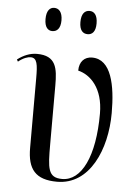

<svg xmlns="http://www.w3.org/2000/svg" viewBox="-54 -787 594 839"><g transform="rotate(5 243.5 -368.0)"><path d="M305 -644C325 -644 340 -658 340 -694C340 -731 325 -746 305 -746C284 -746 269 -731 269 -694C269 -658 284 -644 305 -644ZM150 -644C170 -644 186 -658 186 -694C186 -731 170 -746 150 -746C131 -746 116 -731 116 -694C116 -658 131 -644 150 -644ZM228 10C371 10 440 -150 440 -310C440 -431 418 -544 334 -544C300 -544 278 -521 278 -482C332 -469 389 -415 389 -303C389 -115 334 -4 249 -4C186 -4 184 -45 184 -151V-408C184 -484 177 -539 92 -539C62 -539 33 -527 7 -507L12 -498C34 -516 54 -522 66 -522C95 -522 98 -492 98 -433V-127C98 -34 133 10 228 10Z"/></g></svg>

Font: Noto Serif Display ExtraCondensed
Style: Regular
Weight: 400
Width: 2
Designer: Monotype Design Team
Foundry: Monotype Imaging Inc.
Version: Version 2.009